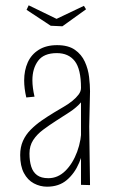

<svg xmlns="http://www.w3.org/2000/svg" viewBox="-20 -696 427 723"><path d="M285 0V-149V-365Q285 -436 261.5 -466Q238 -496 194 -496Q145 -496 123.5 -467Q102 -438 102 -394Q102 -380 104 -364.5Q106 -349 110 -332L79 -329Q75 -346 73 -362Q71 -378 71 -393Q71 -431 84.5 -461Q98 -491 126 -508.5Q154 -526 195 -526Q237 -526 262 -508.5Q287 -491 299.5 -463.5Q312 -436 315.5 -406Q319 -376 319 -352L316 -219L319 1ZM157 7Q131 7 107.5 -5.5Q84 -18 70 -44.5Q56 -71 56 -112Q56 -142 66.5 -165.5Q77 -189 96 -208Q115 -227 137.5 -242.5Q160 -258 183 -272Q203 -284 221 -294.5Q239 -305 253 -316.5Q267 -328 276 -340Q285 -352 285 -365L301 -354Q301 -329 284.5 -310Q268 -291 243 -274.5Q218 -258 191 -241Q166 -225 142.5 -207.5Q119 -190 105 -168.5Q91 -147 91 -118Q91 -90 97.5 -69Q104 -48 119.5 -36.5Q135 -25 162 -25Q198 -25 226 -52.5Q254 -80 270.5 -124.5Q287 -169 287 -220L311 -258Q310 -215 302.5 -169Q295 -123 278 -83Q261 -43 231.5 -18Q202 7 157 7ZM215 -597 171 -599 80 -659 88 -676 193 -625 296 -674 304 -661Z"/></svg>

Font: Truculenta Thin
Style: Regular
Weight: 250
Version: Version 1.002